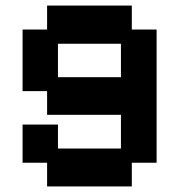

<svg xmlns="http://www.w3.org/2000/svg" viewBox="-20 -658 643 689"><path d="M149 11V-74H61V-211H188V-125H414V-246H149V-331H61V-552H149V-638H453V-552H542V-74H453V11ZM188 -381H414V-501H188Z"/></svg>

Font: Pixelify Sans
Style: Bold
Weight: 700
Designer: Stefie Justprince
Foundry: Typecalism Foundryline
Version: Version 1.000